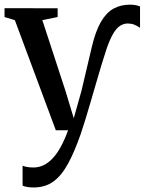

<svg xmlns="http://www.w3.org/2000/svg" viewBox="-22 -574 637 846"><path d="M126 252Q110.5 252 97.5 249.8Q84.5 247.5 77.5 244V156Q84 159.5 97.8 161.8Q111.5 164 125.5 164Q148.5 164 169.8 154Q191 144 210.2 123.5Q229.5 103 246.2 72.2Q263 41.5 278 0H224L43.5 -485L-2 -499V-538L232 -537.5V-499L164.5 -485.5L266 -175L303 -53L337 -174L382.5 -367Q399 -437 422.8 -477.8Q446.5 -518.5 478.2 -536Q510 -553.5 551 -553.5Q564 -553.5 575.8 -551.2Q587.5 -549 595 -545.5V-451.5Q582.5 -460.5 569.2 -465.5Q556 -470.5 540.5 -470.5Q523.5 -470.5 507.5 -460.5Q491.5 -450.5 476.8 -425.8Q462 -401 447 -357Q436 -323.5 424 -284Q412 -244.5 400 -202.8Q388 -161 376.2 -121Q364.5 -81 353.8 -46Q343 -11 334 15.5Q306.5 94.5 277.8 147.2Q249 200 213 226Q177 252 126 252Z"/></svg>

Font: Merriweather 60pt Medium
Style: Regular
Weight: 500
Version: Version 2.100